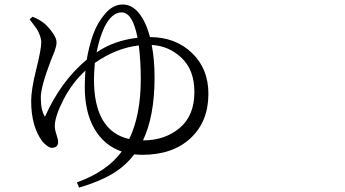

<svg xmlns="http://www.w3.org/2000/svg" viewBox="-20 -776 1540 857"><path d="M618.2 -149.4H619.1Q715.8 -149.4 781.7 -204.6Q847.7 -259.8 847.7 -365.2Q847.7 -462.9 791 -517.1Q734.4 -571.3 657.2 -575.2Q669.9 -510.7 669.9 -429.7Q669.9 -257.8 618.2 -149.4ZM399.4 -421.9Q399.4 -191.4 556.6 -155.3Q608.4 -261.7 608.4 -423.8Q608.4 -501 599.6 -573.2Q498 -561.5 403.3 -495.1Q399.4 -446.3 399.4 -421.9ZM445.3 -653.3Q422.9 -604.5 411.1 -542Q486.3 -594.7 593.8 -607.4Q572.3 -720.7 522.5 -720.7Q478.5 -720.7 445.3 -653.3ZM112.3 -689.5 125 -701.2Q156.2 -689.5 179.7 -669.9Q197.3 -654.3 214.8 -629.9Q232.4 -605.5 232.4 -586.9Q232.4 -578.1 229.5 -566.4Q226.6 -554.7 223.6 -546.9Q220.7 -539.1 215.3 -526.4Q210 -513.7 208 -508.8Q162.1 -388.7 162.1 -340.8Q162.1 -283.2 180.7 -254.9Q251 -413.1 367.2 -509.8Q377 -569.3 395.5 -621.6Q414.1 -673.8 449.2 -714.8Q484.4 -755.9 527.3 -755.9Q569.3 -755.9 600.6 -716.8Q631.8 -677.7 649.4 -610.4Q762.7 -610.4 836.4 -540Q910.2 -469.7 910.2 -357.4Q910.2 -233.4 830.6 -159.2Q751 -85 615.2 -85Q602.5 -85 579.1 -86.9Q540 -35.2 482.4 -0.5Q424.8 34.2 333 61.5L323.2 38.1Q457 -9.8 523.4 -99.6Q444.3 -127 401.4 -201.2Q358.4 -275.4 358.4 -387.7Q358.4 -425.8 361.3 -460.9Q301.8 -406.2 263.2 -331.1Q224.6 -255.9 224.6 -212.9Q224.6 -197.3 231.9 -175.8Q239.3 -154.3 239.3 -142.6Q239.3 -116.2 210.9 -116.2Q195.3 -116.2 169.9 -143.6Q119.1 -210.9 119.1 -325.2Q119.1 -376 141.6 -465.8Q164.1 -555.7 164.1 -586.9Q164.1 -601.6 157.7 -618.2Q151.4 -634.8 147 -642.1Q142.6 -649.4 127 -669.9Z"/></svg>

Font: Bpmf Zihi Serif Regular
Style: Regular
Weight: 400
Foundry: But Ko
Version: Version 1.320